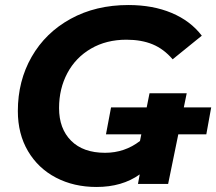

<svg xmlns="http://www.w3.org/2000/svg" viewBox="-20 -732 860 764"><path d="M575 -361H723L649 0H529L536 -38Q466 12 364 12Q274 12 203 -25Q132 -62 91.5 -130.5Q51 -199 51 -290Q51 -410 106 -506Q161 -602 261 -657Q361 -712 491 -712Q588 -712 663 -680.5Q738 -649 783 -590L667 -496Q632 -537 587.5 -555.5Q543 -574 483 -574Q403 -574 342 -538.5Q281 -503 248 -441Q215 -379 215 -302Q215 -220 263 -172Q311 -124 398 -124Q476 -124 537 -171ZM421.9 -304.7H820.4L801 -197.6H401.7Z"/></svg>

Font: Montserrat Alternates
Style: Bold Italic
Weight: 700
Italic angle: -11.3°
Designer: Julieta Ulanovsky
Foundry: Julieta Ulanovsky
Version: Version 7.200